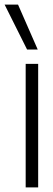

<svg xmlns="http://www.w3.org/2000/svg" viewBox="-65 -810 231 830"><path d="M46 0V-534H100V0ZM52 -596 -45 -790H13L98 -596Z"/></svg>

Font: Georama Condensed Light
Style: Regular
Weight: 300
Width: 3
Designer: Jean-Baptiste Levee
Foundry: Production Type
Version: Version 1.000